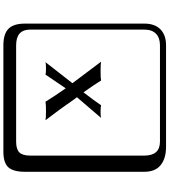

<svg xmlns="http://www.w3.org/2000/svg" viewBox="47 -841 1006 1140"><g transform="rotate(90 550.0 -271.0)"><path d="M474.1 -199.2 470.2 -203.1 346.2 -368.2Q358.4 -365.2 403.8 -365.2Q445.8 -365.2 458 -368.2Q483.9 -325.7 528.3 -263.7Q577.6 -327.6 605 -368.2Q612.8 -365.2 647 -365.2Q671.9 -365.2 680.2 -368.2L557.1 -224.6L567.9 -210.9Q627 -125 693.8 -38.1Q682.6 -41 642.1 -41Q596.2 -41 584 -38.1Q547.9 -96.2 504.4 -158.2Q437 -59.6 422.9 -38.1Q416 -41 390.1 -41Q356 -41 349.1 -38.1L472.2 -195.8ZM249 -717.8Q204.1 -717.8 179.9 -693.8Q155.8 -669.9 155.8 -625V53.2Q155.8 136.2 249 136.2H820.8Q865.7 136.2 884.8 117.2Q903.8 98.1 903.8 53.2V-625Q903.8 -717.8 820.8 -717.8ZM1000 84Q1000 152.8 973.4 182.4Q946.8 211.9 880.9 211.9H249Q181.2 211.9 150.6 181.4Q120.1 150.9 120.1 84V-625Q120.1 -687 154.1 -720.5Q188 -753.9 249 -753.9H851.1Q920.9 -753.9 960.4 -721.9Q1000 -689.9 1000 -625Z"/></g></svg>

Font: Linux Biolinum Keyboard
Style: Regular
Weight: 700
Designer: Philipp H. Poll
Foundry: Philipp H. Poll
Version: Version 0.6.1 ; ttfautohint (v0.9)